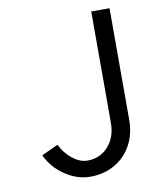

<svg xmlns="http://www.w3.org/2000/svg" viewBox="-83 -791 728 868"><g transform="rotate(-10 281.5 -357.5)"><path d="M262 10Q202 10 146.5 -27.5Q91 -65 64 -123L140 -158Q160 -117 194 -90.5Q228 -64 262 -64Q320 -64 357.5 -106Q395 -148 395 -213V-725H479V-213Q479 -148 451.5 -97.5Q424 -47 374.5 -18.5Q325 10 262 10Z"/></g></svg>

Font: SUITE Medium
Style: Regular
Weight: 500
Designer: Sun
Foundry: Sun
Version: Version 2.040